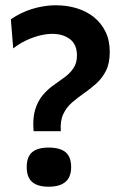

<svg xmlns="http://www.w3.org/2000/svg" viewBox="-20 -694 456 726"><path d="M107 -198Q103 -247 113 -279.5Q123 -312 141.5 -334Q160 -356 182 -371.5Q204 -387 224.5 -402Q245 -417 258 -436.5Q271 -456 271 -484Q271 -526 244.5 -546Q218 -566 178 -566Q155 -566 129.5 -559.5Q104 -553 78.5 -541Q53 -529 30 -511L21 -621Q47 -639 75 -650.5Q103 -662 132.5 -668Q162 -674 192 -674Q233 -674 269.5 -663Q306 -652 334 -630Q362 -608 378.5 -575Q395 -542 395 -498Q395 -455 381 -427Q367 -399 345 -379Q323 -359 298.5 -342Q274 -325 252.5 -306.5Q231 -288 219 -262Q207 -236 210 -198ZM164 12Q122 12 101.5 -6Q81 -24 81 -62Q81 -101 101.5 -118.5Q122 -136 164 -136Q207 -136 228 -118.5Q249 -101 249 -62Q249 12 164 12Z"/></svg>

Font: Bricolage Grotesque 18pt SemiBold
Style: Regular
Weight: 600
Version: Version 1.001;gftools[0.9.33.dev8+g029e19f]